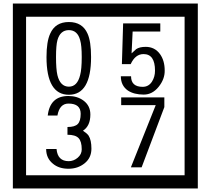

<svg xmlns="http://www.w3.org/2000/svg" viewBox="-20 -980 1195 1090"><path d="M1103 90H53V-960H1103ZM1028 15V-885H128V15ZM497 -656Q497 -442 371 -442Q244 -442 244 -656Q244 -744 265 -789Q294 -855 371 -855Q448 -855 477 -789Q497 -745 497 -656ZM444 -656Q444 -723 435 -752Q420 -809 371 -809Q322 -809 306 -752Q298 -723 298 -656Q298 -587 306 -553Q322 -488 371 -488Q419 -488 435 -554Q444 -587 444 -656ZM915 -580Q916 -531 880.5 -487Q845 -443 796 -443Q741 -443 706 -466Q666 -494 666 -547H724Q724 -487 790 -487Q824 -487 843 -517Q860 -544 860 -579Q860 -673 795 -673Q748 -673 722 -616H672L679 -847H890V-801H733L727 -677Q740 -689 753 -701Q772 -714 807 -714Q859 -714 889 -672Q915 -635 915 -580ZM499 -136Q499 -84 460.5 -53Q422 -22 369 -22Q314 -22 280 -51Q242 -82 242 -134H301Q307 -65 370 -65Q398 -65 421 -84.5Q444 -104 444 -132Q444 -177 426 -196Q408 -215 363 -215V-259Q405 -259 421.5 -276Q438 -293 438 -334Q438 -392 369 -392Q318 -392 306 -324H251Q264 -435 368 -435Q419 -435 454 -409Q493 -380 493 -330Q493 -265 451 -238Q475 -222 483 -210Q499 -185 499 -136ZM913 -372 784 -30H723L864 -383H668V-427H913Z"/></svg>

Font: Unicode BMP Fallback SIL
Style: Regular
Weight: 400
Foundry: NRSI, SIL International
Version: Version 5.1 Based on Unicode 5.1